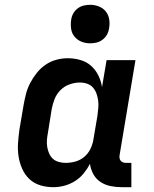

<svg xmlns="http://www.w3.org/2000/svg" viewBox="-20 -770 640 798"><path d="M202 8Q173 8 147 0Q121 -8 102 -26Q83 -44 72 -69Q61 -94 57 -121Q53 -148 55 -176.5Q57 -205 61 -233L78 -333Q82 -356 88 -379.5Q94 -403 105.5 -425Q117 -447 133 -467Q149 -487 169.5 -501Q190 -515 214 -521.5Q238 -528 261 -528Q289 -528 314.5 -520.5Q340 -513 358.5 -496.5Q377 -480 388.5 -457Q400 -434 404 -408L423 -520H543L477 -125Q476 -118 477 -112Q478 -106 482 -101.5Q486 -97 492 -95Q498 -93 504 -93H526V8H487Q463 8 440 3.5Q417 -1 398 -13.5Q379 -26 368 -46Q357 -66 354 -89Q343 -68 327.5 -49Q312 -30 291 -17Q270 -4 247 2Q224 8 202 8ZM253 -93Q273 -93 293 -98.5Q313 -104 329.5 -117.5Q346 -131 355.5 -150.5Q365 -170 368 -189L385 -289Q387 -305 388.5 -321Q390 -337 388 -352Q386 -367 381 -381Q376 -395 366.5 -406Q357 -417 342.5 -422Q328 -427 312 -427Q291 -427 269.5 -419.5Q248 -412 231.5 -395.5Q215 -379 207 -358.5Q199 -338 195 -317L179 -217Q176 -202 175 -187Q174 -172 176.5 -158Q179 -144 184.5 -131.5Q190 -119 200 -110Q210 -101 224 -97Q238 -93 253 -93ZM354 -590Q335 -590 318 -597Q301 -604 289.5 -618Q278 -632 275.5 -651Q273 -670 276 -689Q278 -703 285 -715Q292 -727 303.5 -735.5Q315 -744 328 -747Q341 -750 355 -750Q374 -750 391.5 -743Q409 -736 420 -722Q431 -708 434 -689Q437 -670 433 -651Q431 -637 424 -625Q417 -613 405.5 -604.5Q394 -596 381 -593Q368 -590 354 -590Z"/></svg>

Font: Iosevka HT Extended
Style: Bold Italic
Weight: 700
Width: 7
Italic angle: -9°
Monospace: yes
Designer: Belleve Invis
Foundry: Belleve Invis
Version: Version 32.3.0; ttfautohint (v1.8.4)